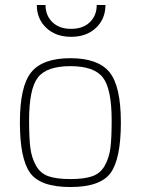

<svg xmlns="http://www.w3.org/2000/svg" viewBox="-20 -743 566 772"><path d="M106 -453Q152 -509 263 -509Q374 -509 420 -453Q466 -397 466 -251Q466 -105 425 -48Q384 9 263 9Q142 9 101 -48Q60 -105 60 -251Q60 -397 106 -453ZM429 -259Q429 -385 394 -431Q359 -477 263 -477Q167 -477 132 -431Q97 -385 97 -259Q97 -188 102 -148.5Q107 -109 124.5 -77.5Q142 -46 174.5 -34.5Q207 -23 263 -23Q319 -23 351.5 -34.5Q384 -46 401.5 -77.5Q419 -109 424 -148.5Q429 -188 429 -259ZM128 -723H163Q163 -681 190.5 -654Q218 -627 266 -627Q314 -627 341.5 -654Q369 -681 369 -723H404Q404 -667 366 -631Q328 -595 266 -595Q204 -595 166 -631Q128 -667 128 -723Z"/></svg>

Font: Titillium Web
Style: Thin
Weight: 200
Version: Version 1.001;PS 57.000;hotconv 1.0.70;makeotf.lib2.5.55311